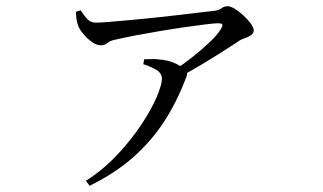

<svg xmlns="http://www.w3.org/2000/svg" viewBox="-20 -541 1040 619"><path d="M539 -313Q570 -333 601 -357.5Q632 -382 656.5 -405.5Q681 -429 692 -447Q699 -459 696.5 -462.5Q694 -466 682 -466Q672 -466 643.5 -462.5Q615 -459 576.5 -453.5Q538 -448 496.5 -441Q455 -434 418 -427Q381 -420 356 -414Q334 -410 326.5 -402.5Q319 -395 304 -395Q293 -395 279 -404Q265 -413 252.5 -427Q240 -441 234 -453Q229 -465 227 -477Q225 -489 225 -503L240 -508Q252 -489 262.5 -478.5Q273 -468 289 -468Q303 -468 333 -470.5Q363 -473 402 -476.5Q441 -480 483 -484.5Q525 -489 563.5 -493.5Q602 -498 630.5 -501.5Q659 -505 670 -506Q686 -508 694.5 -514.5Q703 -521 714 -521Q723 -521 737 -512.5Q751 -504 765 -491Q779 -478 788.5 -465Q798 -452 798 -443Q798 -433 788.5 -427Q779 -421 767 -417Q755 -413 746 -406Q728 -394 696.5 -374Q665 -354 627.5 -331.5Q590 -309 552 -289ZM257 42Q313 6 358 -42Q403 -90 435.5 -139Q468 -188 485 -228Q502 -268 502 -287Q502 -305 484.5 -315.5Q467 -326 442 -334L445 -350Q461 -350 472.5 -350.5Q484 -351 495 -349Q522 -347 542 -338Q562 -329 571 -321Q579 -314 582 -308Q585 -302 580 -291Q551 -214 510 -150.5Q469 -87 410.5 -35Q352 17 269 58Z"/></svg>

Font: Noto Serif JP ExtraLight
Style: Regular
Weight: 400
Version: Version 2.003-H1;hotconv 1.1.1;makeotfexe 2.6.0